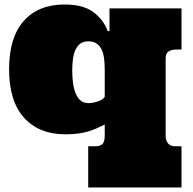

<svg xmlns="http://www.w3.org/2000/svg" viewBox="-20 -575 849 845"><path d="M267.1 16.1Q151.9 16.1 85.9 -56.9Q20 -129.9 20 -270Q20 -410.2 84.5 -482.7Q148.9 -555.2 264.2 -555.2Q346.2 -555.2 391.1 -521.5Q436 -487.8 454.1 -438H461.9V-538.1H778.8V-356.9H752.9Q735.8 -356.9 722.4 -348.9Q709 -340.8 709 -317.9V24.9Q709 43 719.5 55.9Q730 68.8 750 68.8H778.8V250H368.2V68.8H397Q422.9 68.8 431.9 57.9Q440.9 46.9 440.9 21V-26.9Q422.9 -18.1 405 -10Q387.2 -2 367.2 3.9Q347.2 9.8 322.5 12.9Q297.9 16.1 267.1 16.1ZM297.9 -265.1Q297.9 -238.8 301 -212.9Q304.2 -187 312 -166.5Q319.8 -146 333.5 -133.5Q347.2 -121.1 369.1 -121.1Q388.2 -121.1 410.6 -128.7Q433.1 -136.2 440.9 -148.9V-269Q440.9 -294.9 438 -317.9Q435.1 -340.8 427 -357.4Q418.9 -374 405 -383.5Q391.1 -393.1 369.1 -393.1Q347.2 -393.1 333.5 -383.1Q319.8 -373 312 -355.5Q304.2 -337.9 301 -314.5Q297.9 -291 297.9 -265.1Z"/></svg>

Font: Ultra
Style: Regular
Weight: 400
Designer: Astigmatic (AOETI)
Foundry: Astigmatic (AOETI)
Version: Version 1.001